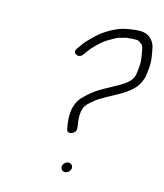

<svg xmlns="http://www.w3.org/2000/svg" viewBox="-103 -762 706 828"><g transform="rotate(15 250.0 -348.0)"><path d="M245.2 -35.5C242.4 -23.5 251.2 -12 263.3 -12C274.5 -12 285.9 -21.3 288.5 -32.5C291.3 -44.5 282.5 -56 270.4 -56C259.2 -56 247.8 -46.7 245.2 -35.5ZM411.4 -643C422.7 -643 426.5 -641.4 433.6 -635C444 -628.4 445.4 -624.5 448.5 -613C453.4 -584.3 460.7 -559.2 455.5 -522L452.9 -502C450.1 -470.1 420.1 -451.9 399.3 -439C352.2 -410.9 306.3 -392.7 267 -355C242.3 -332.9 230.3 -317.6 221.9 -281C217.1 -252.1 220.3 -226.6 224.1 -204L225.8 -194C229.5 -168.5 270.5 -183.6 267 -208L266.3 -218C262.5 -236 260.1 -259.4 263.1 -282C268.4 -305.1 275.1 -314.2 290.7 -328C308.7 -343.6 314.9 -348.6 332.9 -359L355.4 -372C401.7 -398.8 466 -423.8 488 -481C495.4 -496.9 495.4 -510.8 497.7 -527C503.6 -569.7 495.8 -598.2 489.7 -631C482.2 -658.6 461 -684 420.9 -684C392.9 -684 370.1 -679 346.6 -674C310.8 -663.9 264.8 -637.3 238.1 -611C223.6 -597.4 207.1 -581.2 195.9 -567L176.7 -540C158.6 -517.5 192.8 -499.1 209.5 -522L228.5 -548C231.4 -552 235.9 -557 242 -563C258.1 -579.9 269.7 -591.9 290.9 -606C303.9 -613.3 313.2 -618.7 318.6 -622C328.7 -627.5 337 -632.4 348.4 -634C357.7 -637.2 369 -641 380 -641C389.9 -642.2 401.2 -643 411.4 -643Z"/></g></svg>

Font: HoneyBee
Style: SeLitIt
Weight: 300
Foundry: Cannot Into Space Fonts
Version: Version 0.89